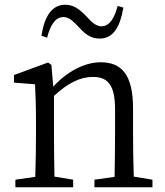

<svg xmlns="http://www.w3.org/2000/svg" viewBox="-20 -791 698 811"><path d="M477 -766C463 -713 442 -680 409 -680C378 -680 359 -709 335 -732C314 -752 291 -771 255 -771C198 -771 167 -719 155 -640L179 -632C193 -686 214 -719 248 -719C278 -719 298 -690 322 -667C341 -647 364 -628 401 -628C460 -628 488 -680 501 -759ZM545 -45C543 -100 542 -176 542 -228V-332C542 -473 496 -528 405 -528C338 -528 263 -489 205 -425L197 -517L183 -527L39 -474V-442L128 -435C130 -388 132 -346 132 -283V-228C132 -177 131 -100 129 -44L45 -32V0H289V-32L210 -45C209 -100 208 -177 208 -228V-386C272 -445 323 -466 372 -466C436 -466 466 -432 466 -328V-228C466 -176 465 -99 464 -44L379 -32V0H624V-32Z"/></svg>

Font: Noto Serif CJK JP
Style: Regular
Weight: 400
Designer: Ryoko NISHIZUKA 西塚涼子 (kana & ideographs); Frank Grießhammer (Latin, Greek & Cyrillic); Wenlong ZHANG 张文龙 (bopomofo); San
Foundry: Adobe Systems Incorporated
Version: Version 1.000;PS 1;hotconv 16.6.53;makeotf.lib2.5.65590